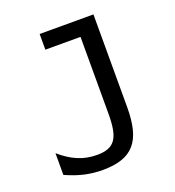

<svg xmlns="http://www.w3.org/2000/svg" viewBox="-135 -835 871 955"><g transform="rotate(-20 301.0 -357.5)"><path d="M247.1 14.2Q222.7 14.2 199.5 11.7Q176.3 9.3 152.8 4.2Q129.4 -1 104.7 -9.5Q80.1 -18.1 53.2 -29.8V-145Q98.1 -105.5 144.8 -85.7Q191.4 -65.9 246.1 -65.9Q279.8 -65.9 303.2 -74.5Q326.7 -83 341.1 -102.8Q355.5 -122.6 361.8 -155.5Q368.2 -188.5 368.2 -237.8V-646H182.1V-729H466.8V-237.8Q466.8 -169.9 454.6 -122.1Q442.4 -74.2 415.8 -43.9Q389.2 -13.7 347.4 0.2Q305.7 14.2 247.1 14.2Z"/></g></svg>

Font: Hack
Style: Regular
Weight: 400
Monospace: yes
Designer: Christopher Simpkins
Foundry: Christopher Simpkins
Version: Version 2.019; ttfautohint (v1.4.1) -l 4 -r 80 -G 350 -x 0 -